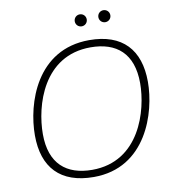

<svg xmlns="http://www.w3.org/2000/svg" viewBox="-96 -977 951 1073"><g transform="rotate(-10 379.0 -440.5)"><path d="M110 -271C110 -433 188 -703 456 -703C603 -703 695 -627 695 -458C695 -303 617 -27 348 -27C202 -27 110 -103 110 -271ZM65 -272C65 -90 160 14 350 14C647 14 739 -283 739 -458C739 -640 644 -744 456 -744C157 -744 65 -453 65 -272ZM395 -861C395 -842 410 -827 429 -827C448 -827 463 -842 463 -861C463 -880 448 -895 429 -895C410 -895 395 -880 395 -861ZM529 -861C529 -842 544 -827 563 -827C582 -827 597 -842 597 -861C597 -880 582 -895 563 -895C544 -895 529 -880 529 -861Z"/></g></svg>

Font: Nacelle UltraLight
Style: Italic
Weight: 200
Italic angle: -12°
Designer: Sora Sagano
Foundry: Sora Sagano
Version: Version 1.000;FEAKit 1.0